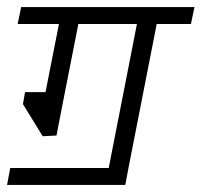

<svg xmlns="http://www.w3.org/2000/svg" viewBox="-32 -476 571 544"><path d="M332 0 323 48H-12L-3 0H276L356 -408H190L152 -215L128 -92L89 -90L33 -181L39 -215H97L135 -408H18L28 -456H519L509 -408H412Z"/></svg>

Font: Cambay Devanagari
Style: Italic
Weight: 400
Italic angle: -11°
Designer: Pooja Saxena
Foundry: Pooja Saxena
Version: Version 1.018;PS 001.018;hotconv 1.0.70;makeotf.lib2.5.58329